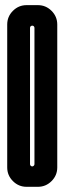

<svg xmlns="http://www.w3.org/2000/svg" viewBox="-20 -720 249 740"><path d="M200.7 -74.7Q200.7 -43.9 178.7 -22Q156.7 0 126 0H82.5Q51.8 0 29.8 -22Q7.8 -43.9 7.8 -74.7V-625.5Q7.8 -656.2 29.8 -678.2Q51.8 -700.2 82.5 -700.2H126Q156.7 -700.2 178.7 -678.2Q200.7 -656.2 200.7 -625.5ZM104.5 -78.6Q107.4 -78.6 110.4 -81.5Q112.8 -84 112.8 -87.4V-612.3Q112.8 -616.2 110.4 -618.7Q107.9 -621.1 104.5 -621.1Q100.6 -621.1 98.1 -618.7Q95.7 -616.2 95.7 -612.3V-87.4Q95.7 -84 98.1 -81.3Q100.6 -78.6 104.5 -78.6Z"/></svg>

Font: Silence Rounded
Style: Regular
Weight: 400
Designer: Lilo Joris
Foundry: Lilo Joris
Version: Version 1.019;Fontself Maker 3.5.7